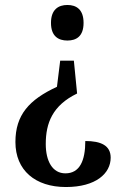

<svg xmlns="http://www.w3.org/2000/svg" viewBox="-20 -560 497 772"><path d="M251 -540C215 -540 185 -522 185 -468C185 -414 215 -397 251 -397C287 -397 316 -414 316 -468C316 -522 287 -540 251 -540ZM290 -184 277 -316H222L209 -211C97 -159 42 -98 42 11C42 125 122 192 245 192C366 192 425 137 425 74C425 25 386 7 323 7C323 87 300 137 243 137C191 137 164 88 164 19C164 -65 191 -136 290 -184Z"/></svg>

Font: Noto Serif Ethiopic Condensed SemiBold
Style: Regular
Weight: 600
Width: 3
Designer: Monotype Design Team
Foundry: Monotype Imaging Inc.
Version: Version 2.102